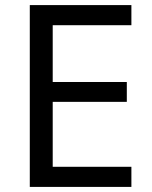

<svg xmlns="http://www.w3.org/2000/svg" viewBox="-20 -734 596 754"><path d="M496 0V-79H187V-334H478V-412H187V-635H496V-714H97V0Z"/></svg>

Font: Noto Sans Mro
Style: Regular
Weight: 400
Designer: Monotype Design Team
Foundry: Monotype Imaging Inc.
Version: Version 2.001